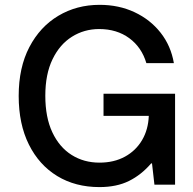

<svg xmlns="http://www.w3.org/2000/svg" viewBox="-20 -756 789 786"><path d="M387.1 9.9Q288.7 9.9 214.3 -35.3Q139.9 -80.6 98.2 -164.4Q56.5 -248.2 56.5 -363.3Q56.5 -479.4 100.1 -563Q143.8 -646.7 218.9 -691.4Q294 -736.2 387.8 -736.2Q466.6 -736.2 530.9 -706Q595.2 -675.8 637.4 -622.2Q679.7 -568.5 691.8 -497.5H579.2Q560 -562.5 509.1 -599.8Q458.1 -637.1 386 -637.1Q324.6 -637.1 274.5 -605.6Q224.4 -574.2 195 -513.3Q165.5 -452.4 165.5 -364Q165.5 -275.6 194.2 -214.5Q223 -153.4 273.1 -121.8Q323.2 -90.2 387.1 -90.2Q446.7 -90.2 491.5 -114.7Q536.2 -139.2 561.6 -182.4Q587 -225.5 589.1 -281.6H403.8V-372.2H696.7V0H612.2L602.3 -87H598.7Q558.9 -40.5 508.3 -15.3Q457.7 9.9 387.1 9.9Z"/></svg>

Font: Inter Zeller Medium
Style: Regular
Weight: 500
Designer: Rasmus Andersson; Joe Bland
Foundry: zeller
Version: Version 3.015;git-dec3a8cb1